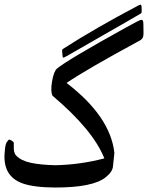

<svg xmlns="http://www.w3.org/2000/svg" viewBox="-62 -798 655 849"><path d="M38.6 13.2Q-54.2 -19.5 -40.5 -132.3Q-38.6 -160.2 -31.7 -169.9Q-24.9 -179.7 -22.2 -180.7Q-19.5 -181.6 -10.5 -176.3Q-1.5 -170.9 -1 -166Q-0.5 -161.1 -1 -154.8Q-2.9 -121.6 9.8 -109.9Q31.7 -86.9 75.2 -77.9Q118.7 -68.8 183.6 -67.4Q293.9 -69.8 399.4 -97.7Q349.6 -223.1 170.4 -374.5Q160.6 -393.1 168.2 -438Q175.8 -482.9 190.4 -495.1Q235.8 -532.7 493.2 -675.3Q553.7 -709 561 -710Q568.4 -710.9 570.3 -705.3Q572.3 -699.7 572 -689Q571.8 -678.2 572.5 -657.2Q573.2 -636.2 567.9 -628.9Q562.5 -621.6 555.2 -618.2Q320.3 -491.2 232.4 -431.2Q425.8 -283.2 443.8 -122.1Q443.8 -122.1 437.5 -61.5Q435.1 -37.6 404.8 -13.7Q348.1 31.2 182.6 31.2Q88.4 30.8 38.6 13.2ZM217.8 -582.5Q355.5 -671.4 553.7 -775.9Q557.1 -776.4 559.3 -777.3Q561.5 -778.3 562.7 -774.4Q564 -770.5 564.2 -763.9Q564.5 -757.3 564.5 -749.5Q564.9 -741.2 561.5 -738.8Q514.6 -710.9 397.9 -644.5Q281.2 -578.1 251.5 -560.5Q221.7 -543 218.8 -543.2Q215.8 -543.5 215.3 -545.7Q214.8 -547.9 213.6 -560.3Q212.4 -572.8 212.6 -575.9Q212.9 -579.1 217.8 -582.5Z"/></svg>

Font: Amiri Typewriter
Style: Bold
Weight: 700
Monospace: yes
Designer: Khaled Hosny
Version: Version 1.1